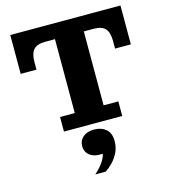

<svg xmlns="http://www.w3.org/2000/svg" viewBox="-140 -794 1089 1222"><g transform="rotate(-15 405.0 -183.5)"><path d="M213 0V-96H310V-682H500V-96H597V0ZM42 -426V-583H246Q192 -583 169 -557.5Q146 -532 146 -476V-426ZM42 -583V-682H768V-583ZM664 -476Q664 -532 641.5 -557.5Q619 -583 564 -583H768V-426H664ZM335 315Q367 287 388.5 257Q410 227 415 200Q364 205 332.5 183Q301 161 301 119Q301 83 328 60Q355 37 401 37Q448 37 478.5 62.5Q509 88 509 141Q509 183 492.5 216.5Q476 250 451.5 275Q427 300 404 315Z"/></g></svg>

Font: Montagu Slab 24pt
Style: Bold
Weight: 700
Designer: Florian Karsten
Foundry: Florian Karsten
Version: Version 1.000